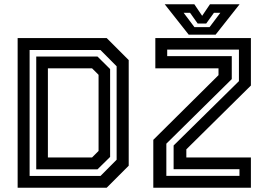

<svg xmlns="http://www.w3.org/2000/svg" viewBox="-20 -878 1246 898"><path d="M62.5 0V-700H479L582 -597V-103L479 0ZM204 -141.5H410.5L441 -172V-528L410.5 -558.5H204ZM118.5 -55H450L525.5 -131V-568L450 -644H118.5ZM149.5 -86V-613.5H436L495 -555V-144L436 -86ZM758 -55.5H1100V-86.5H792V-197.5L1097.5 -498.5V-646H762V-615.5H1064V-508L758 -206ZM697 0V-224L1002 -526.5V-558.5H706.5V-700H1153.5V-478L851.5 -179.5V-141.5H1153.5V0ZM862.5 -716 750.5 -858H889L925.5 -804L962 -858H1100.5L988.5 -716ZM889.5 -751H960L1010.5 -818H980.5L944.5 -768H904.5L869 -818H839Z"/></svg>

Font: Tourney Thin SemiBold
Style: Regular
Weight: 600
Version: Version 1.015